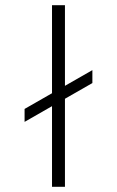

<svg xmlns="http://www.w3.org/2000/svg" viewBox="-20 -722 452 742"><path d="M75 -301 337 -451V-401L75 -251ZM181 0V-702H231V0Z"/></svg>

Font: Outfit Thin ExtraLight
Style: Regular
Weight: 250
Version: Version 1.100;gftools[0.9.27]